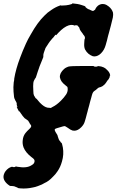

<svg xmlns="http://www.w3.org/2000/svg" viewBox="-45 -684 672 1106"><path d="M370 -663V-664H377Q389 -663 401 -661Q413 -659 425 -655Q445 -649 448 -646Q448 -646 447 -645.5Q446 -645 447 -643.5Q448 -642 450.5 -640.5Q453 -639 453 -638.5Q453 -638 454.5 -637Q456 -636 457.5 -635Q459 -634 461.5 -632.5Q464 -631 465.5 -630.5Q467 -630 468 -630Q471 -629 483 -623Q487 -621 489 -621Q494 -621 497 -624Q498 -626 499 -626Q500 -625 503 -629Q506 -633 505 -634Q505 -634 507 -636.5Q509 -639 510 -641V-642L520 -652Q529 -658 537 -660Q547 -662 556 -660Q569 -657 581 -647Q600 -632 606 -611Q608 -600 605 -583Q604 -576 593.5 -536Q583 -496 582 -493Q581 -491 579 -482.5Q577 -474 575 -467Q573 -460 571 -450Q568 -440 567 -436Q566 -432 564 -425Q556 -396 537 -377Q520 -360 500 -359Q495 -359 490 -360Q478 -364 465 -374Q453 -384 445 -399Q439 -412 440 -431Q441 -440 441 -448Q441 -456 442 -457.5Q443 -459 444 -462Q445 -465 444 -469Q443 -476 438 -481Q435 -483 433 -488Q428 -496 419 -507Q415 -513 413 -520Q412 -524 411.5 -525.5Q411 -527 407 -530.5Q403 -534 403 -535Q403 -537 399 -538Q397 -538 394 -538.5Q391 -539 389 -538.5Q387 -538 386.5 -537Q386 -536 385 -537Q383 -538 375 -540Q364 -542 351 -538Q323 -529 291 -495Q284 -487 282.5 -485.5Q281 -484 279 -482L278 -480V-482Q278 -484 277 -484Q274 -484 269 -477Q263 -468 257 -463Q254 -460 252 -457Q250 -454 247 -451Q244 -448 241 -443.5Q238 -439 235 -435Q232 -431 229 -425.5Q226 -420 222 -415Q217 -408 215 -402Q215 -399 213 -396Q206 -377 205 -371Q205 -368 205 -366Q203 -359 205 -358Q205 -358 204 -354Q202 -347 192 -324Q188 -316 183 -302Q182 -298 178.5 -288.5Q175 -279 172 -270Q169 -261 167.5 -256Q166 -251 164 -245L160 -234Q159 -234 158 -233Q155 -229 155 -227Q155 -227 154 -226Q153 -225 150 -218Q146 -209 146 -187Q147 -172 147 -159.5Q147 -147 148 -144Q151 -131 154 -129Q154 -129 157 -124Q159 -118 164 -116Q167 -114 174 -105Q184 -92 197 -81Q219 -62 239 -63Q244 -63 244.5 -62.5Q245 -62 246 -62Q250 -61 252 -65Q253 -66 258 -68Q281 -79 306 -104Q324 -122 336 -140Q345 -154 345 -169Q345 -176 344.5 -179Q344 -182 342 -184.5Q340 -187 334 -191Q316 -205 309 -216Q302 -227 300 -239Q299 -251 305 -263Q308 -269 313 -275Q318 -281 323.5 -286Q329 -291 335.5 -294.5Q342 -298 348 -300Q359 -304 438 -304H493L496 -302Q500 -299 508 -300Q517 -300 517 -302V-303H524Q539 -302 552 -296Q562 -292 573 -280Q580 -273 583 -268Q588 -260 589 -253Q590 -250 590 -249.5Q590 -249 589 -249Q587 -249 587 -243Q587 -243 586 -238Q581 -226 573 -219Q570 -215 568 -211Q566 -207 563 -204Q558 -197 551 -192Q546 -189 548 -189L536 -183Q524 -180 521 -178Q519 -177 514 -172Q507 -165 500 -161Q494 -157 491 -152Q487 -146 484 -134Q483 -131 480 -119Q477 -108 475 -101.5Q473 -95 472 -90Q471 -85 469 -78Q464 -61 462 -53Q461 -47 459.5 -42.5Q458 -38 455.5 -28Q453 -18 452 -14.5Q451 -11 449.5 -5Q448 1 446 7Q444 13 443 17Q438 34 423 49Q412 60 403 64Q393 69 384 69Q377 69 373 68Q362 65 345 52Q336 46 332 44Q327 41 318 44Q305 47 284 54Q274 57 271.5 59.5Q269 62 271 68Q274 76 280.5 85.5Q287 95 287 98Q287 101 288.5 104Q290 107 291 111Q292 115 293 117Q296 126 301 129Q302 130 304 134Q306 138 308 138Q312 138 317 165Q324 206 312 246Q303 279 286 303Q274 321 262 332Q246 349 236 356Q231 359 227 362Q223 365 220.5 366Q218 367 214 369Q199 379 173 388Q157 394 144 396Q125 400 112 401Q91 403 71 401Q58 400 57 398Q56 396 49 394Q45 393 44 392Q39 389 30 388Q27 388 22 387.5Q17 387 16 387Q15 390 1 379Q-32 352 -23 322Q-17 300 6 284Q15 279 22 277Q24 276 26 277Q34 280 42 278Q44 277 43.5 276Q43 275 44 275Q50 275 57 277Q58 277 67 278Q90 282 111 278Q127 275 141 265Q150 260 153 250.5Q156 241 151 234Q149 230 135 220Q103 195 91 166Q83 145 86 123Q88 100 102 82Q109 73 127 56Q135 48 135 42.5Q135 37 128 30Q125 26 125 24.5Q125 23 123 20.5Q121 18 120.5 17.5Q120 17 120 16Q120 12 106 3Q100 0 97 -3Q86 -14 73 -34Q70 -39 68 -42L65 -45L66 -41Q67 -38 67 -38Q67 -38 65.5 -40Q64 -42 62.5 -45.5Q61 -49 59 -52Q50 -69 51 -70L53 -68L55 -66Q56 -67 52 -78L51 -83L52 -85Q50 -96 46 -101Q45 -101 44 -104Q42 -110 40 -113Q38 -115 36 -125Q34 -138 33 -156Q31 -181 34 -209Q35 -219 36 -220L37 -225Q36 -225 37 -230V-231Q46 -286 71 -352Q85 -390 104 -432Q115 -457 133 -487Q171 -555 210 -593Q229 -613 250 -626Q274 -643 300 -652Q306 -654 307 -653Q308 -651 314 -652Q317 -653 317.5 -652.5Q318 -652 321.5 -652.5Q325 -653 329 -653Q333 -653 336.5 -653.5Q340 -654 345 -655Q354 -656 354 -657Q354 -657 356 -657Q361 -657 361 -659Q362 -660 365.5 -660Q369 -660 370 -661Q371 -662 370 -663Z"/></svg>

Font: TT2020 Style B
Style: Italic
Weight: 400
Italic angle: -15°
Version: Version 0.2.000